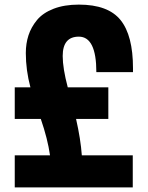

<svg xmlns="http://www.w3.org/2000/svg" viewBox="-20 -813 640 833"><path d="M322 -654Q252 -654 252 -570Q252 -517 274 -434H450V-297H310Q330 -209 335 -139H556V0H44V-139H197Q187 -210 157 -297H44V-434H112Q92 -509 92 -583Q92 -624 103.5 -659.5Q115 -695 140.5 -726Q166 -757 212.5 -775Q259 -793 322 -793Q449 -793 503 -726Q557 -659 557 -517V-500H398Q398 -654 322 -654Z"/></svg>

Font: Cooper Hewitt
Style: Bold
Weight: 711
Designer: Village Type and Design LLC
Foundry: Cooper Hewitt Smithsonian Design Museum
Version: 1.000